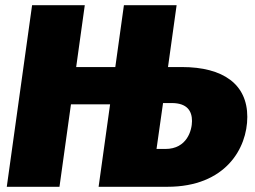

<svg xmlns="http://www.w3.org/2000/svg" viewBox="-20 -716 977 736"><path d="M677 -459H624L657 -696H455L422 -459H272L305 -696H103L6 0H208L252 -316H402L358 0H622C844 0 928 -147 928 -268C928 -392 837 -459 677 -459ZM614 -145H580L605 -321H638C698 -321 716 -290 716 -252C716 -217 697 -145 614 -145Z"/></svg>

Font: Fira Sans Heavy
Style: Italic
Weight: 900
Italic angle: -8°
Designer: bBox Type GmbH & Carrois Corporate GbR & Edenspiekermann AG
Foundry: bBox Type GmbH & Carrois Corporate GbR & Edenspiekermann AG
Version: Version 4.301;PS 004.301;hotconv 1.0.88;makeotf.lib2.5.64775